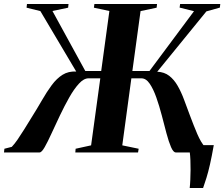

<svg xmlns="http://www.w3.org/2000/svg" viewBox="-44 -763 1122 961"><path d="M905.5 178Q907.5 161 908.5 137Q909.5 113 909.8 87.2Q910 61.5 909 38.5Q908 15.5 906 0L874 -36.5H1026Q1016 20 1007 59.8Q998 99.5 989.2 127.5Q980.5 155.5 972.5 178ZM-24 0 -22 -18.5 15 -28Q28.5 -42 44 -64.5Q59.5 -87 76.8 -114.8Q94 -142.5 111.5 -171Q141 -218 165.8 -261Q190.5 -304 215.2 -337.2Q240 -370.5 269.2 -388.8Q298.5 -407 337.5 -405L158 -707.5L89 -724.5L91 -743H299L297 -724.5L218.5 -708L383 -407.5H462.5L503.5 -708L426 -724.5L428.5 -743H742L740 -724.5L659.5 -707.5L618.5 -407.5H704L927 -707L855 -725L857.5 -743H1058.5L1056.5 -725L989 -706L743 -404Q778.5 -402.5 803 -383.5Q827.5 -364.5 845.2 -333.5Q863 -302.5 877.2 -264.2Q891.5 -226 906.5 -185.5Q916 -160.5 925.2 -136.8Q934.5 -113 943.5 -92.2Q952.5 -71.5 962.2 -54.8Q972 -38 982.5 -27.5L1017.5 -18.5L1016 0H836Q823.5 0 812 -26.8Q800.5 -53.5 789.2 -95.8Q778 -138 765.8 -185.2Q753.5 -232.5 738.5 -275Q723.5 -317.5 705.2 -344.2Q687 -371 663.5 -371H613.5L568 -35.5L650 -18.5L647 0H333L334.5 -18.5L412 -35.5L458 -371H399Q375.5 -371 351 -344.2Q326.5 -317.5 302.5 -275Q278.5 -232.5 256 -185.2Q233.5 -138 214.2 -95.8Q195 -53.5 179.8 -26.8Q164.5 0 154 0Z"/></svg>

Font: Merriweather 144pt
Style: Bold Italic
Weight: 700
Italic angle: -7.8°
Version: Version 2.101